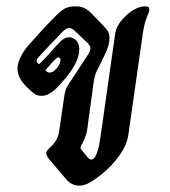

<svg xmlns="http://www.w3.org/2000/svg" viewBox="-20 -573 534 603"><path d="M188 -10 135 -72Q125 -85 125 -92Q125 -96 131 -104Q134 -107 142.5 -115Q151 -123 157.5 -135Q164 -147 166 -162L182 -272Q184 -287 188.5 -296Q193 -305 200 -315.5Q207 -326 213 -335L258 -404Q264 -414 264 -422Q264 -427 261 -431Q258 -435 254 -439L215 -476Q206 -485 197 -485Q188 -485 175 -472L119 -413Q114 -407 107.5 -400.5Q101 -394 98 -389.5Q95 -385 95 -382Q95 -374 104 -372Q111 -379 119.5 -388Q128 -397 138 -408Q156 -429 170 -443Q183 -456 197 -456Q210 -456 219.5 -446Q229 -436 229 -418Q229 -375 175 -315Q139 -272 112 -272Q95 -272 86 -280Q59 -302 47 -320Q35 -338 35 -357Q35 -374 44 -392.5Q53 -411 66 -427L122 -489L155 -523Q170 -538 182.5 -545.5Q195 -553 217 -553Q232 -553 242 -549Q252 -545 262 -536L301 -496Q314 -483 319 -474.5Q324 -466 324 -455Q324 -430 309 -401L294 -370Q292 -367 284.5 -351.5Q277 -336 274 -314L253 -160Q248 -138 234 -114Q232 -110 234 -105L255 -79Q261 -72 267 -72Q286 -72 296 -146L342 -469Q347 -498 377.5 -525.5Q408 -553 436 -553Q443 -553 446 -551Q449 -549 449 -543Q449 -537 441.5 -519.5Q434 -502 429 -471L383 -149Q378 -117 356 -86Q334 -55 305.5 -31Q277 -7 255 4Q241 10 229 10Q205 10 188 -10ZM170 -384Q170 -388 168 -390.5Q166 -393 164 -393Q159 -393 146 -379L123 -353L125 -350Q129 -345 136 -345Q147 -345 158.5 -359Q170 -373 170 -384Z"/></svg>

Font: Charm
Style: Bold
Weight: 700
Designer: Katatrad Aksorn Co.,Ltd.
Foundry: Cadson Demak Co.,Ltd.
Version: Version 1.001